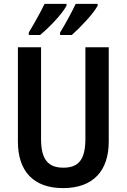

<svg xmlns="http://www.w3.org/2000/svg" viewBox="-20 -957 651 987"><path d="M482 -928V-937H369C354 -904 319 -839 289 -790V-777H349C391 -814 462 -888 482 -928ZM322 -928V-937H209C193 -903 159 -841 128 -790V-777H186C236 -818 301 -887 322 -928ZM539 -229V-714H419V-243C419 -137 384 -95 306 -95C231 -95 191 -133 191 -242V-714H72V-229C72 -75 154 10 304 10C459 10 539 -79 539 -229Z"/></svg>

Font: Noto Sans Sinhala UI Condensed SemiBold
Style: Regular
Weight: 600
Width: 3
Designer: Jelle Bosma - Monotype Design Team
Foundry: Monotype Imaging Inc.
Version: Version 2.006